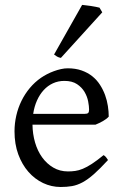

<svg xmlns="http://www.w3.org/2000/svg" viewBox="-20 -747 502 782"><path d="M242.2 -417.5Q216.8 -417.5 195.6 -407.7Q174.3 -397.9 158 -380.1Q141.6 -362.3 130.6 -337.6Q119.6 -313 115.2 -283.2H324.2Q335.4 -283.2 339.1 -286.9Q342.8 -290.5 342.8 -300.8Q342.8 -314 339.1 -333.7Q335.4 -353.5 324.5 -372.3Q313.5 -391.1 293.7 -404.3Q273.9 -417.5 242.2 -417.5ZM422.9 -272Q414.1 -262.2 399.4 -253.9Q384.8 -245.6 369.1 -239.3H112.3Q112.8 -201.2 122.8 -166.7Q132.8 -132.3 151.6 -106.2Q170.4 -80.1 197 -64.5Q223.6 -48.8 256.8 -48.8Q272 -48.8 286.4 -50.8Q300.8 -52.7 317.4 -59.6Q334 -66.4 354.2 -79.6Q374.5 -92.8 401.9 -115.2Q408.2 -111.8 412.8 -105.5Q417.5 -99.1 419.9 -95.2Q387.2 -59.6 362.5 -37.8Q337.9 -16.1 316.2 -4.4Q294.4 7.3 273.2 11Q252 14.6 227.1 14.6Q189.5 14.6 155.5 -1.5Q121.6 -17.6 95.7 -47.1Q69.8 -76.7 54.4 -118.4Q39.1 -160.2 39.1 -211.9Q39.1 -244.6 46.4 -276.4Q53.7 -308.1 67.6 -336.4Q81.5 -364.7 101.6 -388.7Q121.6 -412.6 147 -430.2Q157.7 -437.5 171.1 -444.6Q184.6 -451.7 199.2 -457Q213.9 -462.4 228.3 -465.6Q242.7 -468.8 255.9 -468.8Q287.6 -468.8 312.5 -460Q337.4 -451.2 356 -436.3Q374.5 -421.4 387.2 -401.6Q399.9 -381.8 408 -359.9Q416 -337.9 419.4 -315.2Q422.9 -292.5 422.9 -272ZM228 -511.2Q219.2 -512.7 212.4 -516.6Q205.6 -520.5 200.2 -524.9L314.5 -727.1Q320.3 -726.6 329.8 -725.3Q339.4 -724.1 349.9 -722.7Q360.4 -721.2 370.1 -719.2Q379.9 -717.3 385.3 -715.8L396.5 -696.8Z"/></svg>

Font: Gentium Plus Eur
Style: Regular
Weight: 400
Designer: J. Victor Gaultney, Annie Olsen, Iska Routamaa, Becca Hirsbrunner
Foundry: SIL International
Version: Version 5.000